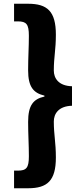

<svg xmlns="http://www.w3.org/2000/svg" viewBox="-20 -830 440 1024"><path d="M55 174H130C232 174 278 134 278 10C278 -71 267 -110 267 -182C267 -222 291 -264 364 -266V-370C291 -372 267 -414 267 -454C267 -526 278 -565 278 -645C278 -770 232 -810 130 -810H55V-716H75C121 -716 134 -701 134 -639C134 -579 130 -524 130 -455C130 -367 158 -334 217 -320V-315C158 -302 130 -269 130 -180C130 -113 134 -58 134 3C134 65 121 80 75 80H55Z"/></svg>

Font: Noto Sans T Chinese Black
Style: Bold
Weight: 900
Designer: Ryoko NISHIZUKA (kana & ideographs); Paul D. Hunt (Latin, Greek & Cyrillic); Wenlong ZHANG (bopomofo); Sandoll Communica
Foundry: Adobe Systems Incorporated
Version: Version 1.000;PS 1;hotconv 1.0.78;makeotf.lib2.5.61930